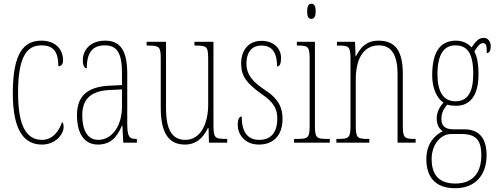

<svg xmlns="http://www.w3.org/2000/svg" viewBox="-20 -758 2643 1020"><path d="M203 10C276 10 318 -46 318 -83C318 -98 315 -105 310 -110C295 -65 262 -15 203 -15C122 -15 76 -86 76 -264C76 -462 125 -517 200 -517C266 -517 290 -480 290 -406C302 -406 315 -414 315 -437C315 -495 276 -542 200 -542C108 -542 48 -479 48 -263C48 -55 114 10 203 10Z M500 10C571 10 603 -33 628 -91H630L635 0H707V-20H705C667 -20 656 -29 656 -103V-366C656 -495 616 -542 538 -542C464 -542 420 -496 420 -438C420 -411 428 -395 441 -395C441 -482 474 -517 537 -517C601 -517 628 -477 628 -371V-306L565 -303C446 -298 389 -250 389 -146C389 -41 433 10 500 10ZM502 -15C443 -15 417 -69 417 -146C417 -228 459 -276 566 -280L628 -283V-191C628 -92 577 -15 502 -15Z M962 10C1023 10 1060 -26 1084 -77H1088L1090 0H1187V-20H1185C1119 -20 1114 -24 1114 -101V-536H1013V-516H1016C1086 -516 1086 -510 1086 -426V-203C1086 -104 1048 -15 964 -15C894 -15 862 -70 862 -183V-536H759V-516H763C828 -516 834 -511 834 -443V-184C834 -44 882 10 962 10Z M1356 10C1434 10 1481 -41 1481 -126C1481 -185 1461 -234 1383 -283C1319 -326 1289 -365 1289 -420C1289 -473 1312 -516 1369 -516C1426 -516 1452 -478 1452 -405C1467 -405 1473 -421 1473 -450C1473 -504 1431 -541 1369 -541C1302 -541 1261 -493 1261 -421C1261 -355 1288 -317 1369 -259C1439 -213 1453 -174 1453 -129C1453 -52 1418 -15 1357 -15C1293 -15 1264 -60 1264 -139C1251 -139 1243 -125 1243 -93C1243 -50 1275 10 1356 10Z M1634 -658C1647 -658 1657 -666 1657 -698C1657 -729 1647 -738 1634 -738C1620 -738 1612 -729 1612 -698C1612 -666 1620 -658 1634 -658ZM1542 0H1732V-20H1719C1659 -20 1653 -26 1653 -96V-536H1557V-516H1563C1621 -516 1625 -508 1625 -437V-96C1625 -26 1619 -20 1558 -20H1542Z M1767 0H1942V-20H1936C1876 -20 1870 -26 1870 -96V-333C1870 -467 1925 -517 1993 -517C2065 -517 2092 -457 2092 -364V0H2188V-20H2184C2126 -20 2120 -26 2120 -96V-363C2120 -486 2082 -542 1991 -542C1928 -542 1896 -508 1871 -459H1869L1866 -536H1770V-516H1775C1836 -516 1842 -511 1842 -441V-96C1842 -26 1836 -20 1775 -20H1767Z M2398 242C2504 242 2565 173 2565 67C2565 -13 2534 -71 2446 -71H2389C2348 -71 2325 -86 2325 -126C2325 -162 2340 -183 2356 -202C2367 -198 2389 -196 2403 -196C2482 -196 2522 -257 2522 -362C2522 -426 2513 -459 2500 -485C2520 -518 2533 -529 2545 -529C2565 -529 2566 -513 2566 -476C2580 -476 2587 -489 2587 -512C2587 -536 2574 -557 2549 -557C2520 -557 2503 -531 2485 -506C2470 -525 2439 -542 2403 -542C2323 -542 2276 -489 2276 -357C2276 -288 2302 -234 2336 -213C2318 -193 2300 -165 2300 -130C2300 -91 2316 -71 2332 -61C2296 -43 2245 -1 2245 87C2245 180 2290 242 2398 242ZM2400 -220C2335 -220 2304 -271 2304 -364C2304 -472 2341 -517 2398 -517C2461 -517 2494 -479 2494 -365C2494 -268 2464 -220 2400 -220ZM2399 217C2301 217 2273 158 2273 86C2273 15 2317 -46 2377 -46H2434C2516 -46 2537 -4 2537 67C2537 153 2498 217 2399 217Z"/></svg>

Font: Noto Serif ExtraCondensed Thin
Style: Regular
Weight: 100
Width: 2
Designer: Monotype Design Team
Foundry: Monotype Imaging Inc.
Version: Version 2.013